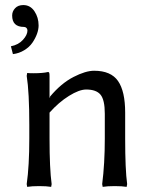

<svg xmlns="http://www.w3.org/2000/svg" viewBox="-20 -725 579 755"><path d="M71.8 -705.1Q99.1 -705.1 115.5 -680.7Q131.8 -656.2 131.8 -625Q131.8 -609.4 125.5 -591.8Q119.1 -574.2 107.4 -557.1Q95.7 -540 75.4 -527.6Q55.2 -515.1 30.8 -512.2L22.9 -543Q52.7 -548.8 70.3 -568.4Q87.9 -587.9 87.9 -605Q87.9 -611.3 84 -615.2Q80.1 -619.1 74.2 -619.1Q27.8 -619.1 27.8 -664.1Q27.8 -680.2 39.3 -692.6Q50.8 -705.1 71.8 -705.1ZM318.8 -373Q291.5 -373 251.2 -347.9Q210.9 -322.8 174.8 -282.2V-180.2Q174.8 -61.5 183.1 -1L181.2 9.8Q163.1 6.8 133.8 6.8Q105.5 6.8 86.9 9.8L85 -1Q95.2 -72.3 95.2 -180.2V-233.9Q95.2 -362.3 85 -426.8L86.9 -438Q93.8 -437 111.8 -437Q148.9 -437 168.9 -441.9Q172.4 -441.9 173.6 -438.7Q174.8 -435.5 174.8 -424.8V-342.8L176.8 -339.8V-345.2Q220.7 -397.5 268.6 -422.1Q316.4 -446.8 350.1 -446.8Q416 -446.8 444.1 -406.5Q472.2 -366.2 472.2 -282.2V-180.2Q472.2 -58.1 480 -1L478 9.8Q460 6.8 431.2 6.8Q401.9 6.8 383.8 9.8L381.8 -1Q392.1 -82 392.1 -180.2V-277.8Q392.1 -332.5 375.2 -352.8Q358.4 -373 318.8 -373Z"/></svg>

Font: Linear Smooth Low Contrast
Style: Regular
Weight: 500
Designer: Philipp H. Poll, Flanker
Foundry: Philipp H. Poll, reworked by Flanker
Version: Version 1.010 | FøM Fix